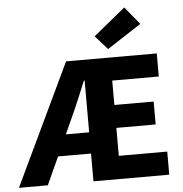

<svg xmlns="http://www.w3.org/2000/svg" viewBox="-74 -969 979 1027"><g transform="rotate(-5 415.5 -456.0)"><path d="M303 -356 261 -263H386V-541H382Q362 -493 342.5 -446Q323 -399 303 -356ZM-14 0 296 -652H783V-528H533V-397H744V-274H533V-124H793V0H386V-149H209L141 0ZM526 -698 460 -772 631 -912 709 -817Z"/></g></svg>

Font: Giro Regular
Style: Bold
Weight: 700
Designer: Paul D. Hunt
Foundry: Adobe Systems Incorporated
Version: Version 1.000;PS 1.0;hotconv 1.0.88;makeotf.lib2.5.647800